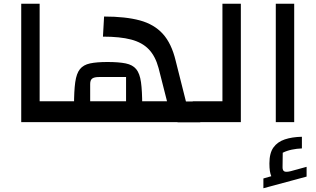

<svg xmlns="http://www.w3.org/2000/svg" viewBox="-20 -650 1680 1022"><path d="M93 0V-630H191V-111H305V0Z M925 -110H1046V1H925ZM265 0V-111H869L824 -288Q807 -351 772 -387.5Q737 -424 678 -439.5Q619 -455 528 -455L534 -562Q648 -562 724 -541.5Q800 -521 846.5 -470Q893 -419 915 -327L976 -85V0ZM374 -88Q374 -166 380.5 -212.5Q387 -259 405.5 -282Q424 -305 459.5 -312.5Q495 -320 552 -320Q612 -320 649 -312.5Q686 -305 705 -282Q724 -259 730.5 -212.5Q737 -166 737 -88ZM651 -240H507Q482 -240 471 -232Q460 -224 460 -203V-88H651Z M1262 0H1006V-111H1164V-630H1262Z M1448 0V-630H1546V0ZM1528 261 1612 238V290L1382 352V300L1424 288Q1419 276 1416.5 260Q1414 244 1414 220Q1414 165 1435.5 135Q1457 105 1496 92Q1535 79 1587 78V140Q1560 141 1533.5 146.5Q1507 152 1485 163L1484 241Q1484 258 1494 262.5Q1504 267 1528 261Z"/></svg>

Font: Changa Medium
Style: Regular
Weight: 500
Designer: Eduardo Rodriguez Tunni
Foundry: Eduardo Rodriguez Tunni
Version: Version 3.003